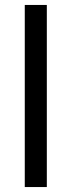

<svg xmlns="http://www.w3.org/2000/svg" viewBox="-20 -755 289 775"><path d="M169 0V-735H80V0Z"/></svg>

Font: Hauora Medium
Style: Regular
Weight: 500
Designer: Wayne Shih
Foundry: WCYS
Version: Version 1.001;hotconv 1.0.109;makeotfexe 2.5.65596